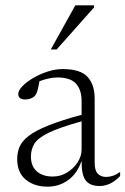

<svg xmlns="http://www.w3.org/2000/svg" viewBox="-20 -690 470 720"><path d="M354 7.5Q318 7.5 301.8 -12.8Q285.5 -33 286 -87Q269.5 -39 235.5 -14.5Q201.5 10 158.5 10Q109 10 76.8 -16.2Q44.5 -42.5 44.5 -94Q44.5 -118.5 53.5 -139.8Q62.5 -161 87.8 -180.5Q113 -200 160.8 -219.2Q208.5 -238.5 286 -259.5V-311.5Q286 -352.5 265.2 -376Q244.5 -399.5 195 -399.5Q166.5 -399.5 128 -385.5Q124.5 -366 120.8 -351.5Q117 -337 110 -330Q104 -323.5 94.2 -320.2Q84.5 -317 75 -317Q48.5 -317 48.5 -337.5Q48.5 -350.5 63.8 -366.5Q79 -382.5 104 -397.2Q129 -412 158.2 -421.5Q187.5 -431 215 -431Q281.5 -431 308.2 -401.8Q335 -372.5 335 -320.5V-79.5Q335 -51 346.5 -38.8Q358 -26.5 378.5 -26.5Q390.5 -26.5 403.2 -30.8Q416 -35 430.5 -45V-30Q411.5 -10 392.2 -1.2Q373 7.5 354 7.5ZM96 -103Q96 -66.5 118.2 -47.2Q140.5 -28 177.5 -28Q207 -28 231.5 -43Q256 -58 271 -81.2Q286 -104.5 286 -129.5V-235Q203 -212 162.5 -192.2Q122 -172.5 109 -151.2Q96 -130 96 -103ZM170.5 -504.5 262.5 -670H332.5V-662L192.5 -504.5Z"/></svg>

Font: Newsreader Text Light
Style: Regular
Weight: 300
Designer: Hugues Gentile
Foundry: Production Type
Version: Version 1.001